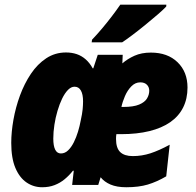

<svg xmlns="http://www.w3.org/2000/svg" viewBox="-20 -786 831 816"><path d="M159.2 9.8Q122.6 9.8 92.8 -10.5Q63 -30.8 45.4 -72.3Q27.8 -113.8 27.8 -178.7Q27.8 -224.6 37.1 -277.1Q46.4 -329.6 64.9 -380.1Q83.5 -430.7 111.3 -472.2Q139.2 -513.7 176.5 -538.3Q213.9 -563 260.3 -563Q285.2 -563 306.2 -555.9Q327.1 -548.8 344.2 -533.7Q361.3 -518.6 374 -495.6H376.5L395.5 -553.2H501.5L500 -516.6Q521.5 -535.6 551.5 -549.1Q581.5 -562.5 621.1 -562.5Q692.4 -562.5 734.6 -521.5Q776.9 -480.5 776.9 -414.1Q776.9 -366.2 758.3 -329.1Q739.7 -292 703.6 -266.8Q667.5 -241.7 615 -228.8Q562.5 -215.8 494.1 -215.8H474.6Q473.6 -210.4 473.4 -205.3Q473.1 -200.2 473.1 -195.8Q473.1 -156.7 491 -139.6Q508.8 -122.6 544.4 -122.6Q583 -122.6 619.6 -134.5Q656.2 -146.5 701.2 -170.9L686.5 -36.6Q646.5 -13.2 608.2 -1.7Q569.8 9.8 516.6 9.8Q476.6 9.8 449.7 -1.7Q422.9 -13.2 407.7 -32.7L397.5 0H286.6L293.5 -60.5H290Q273.9 -40 254.6 -24.2Q235.4 -8.3 211.9 0.7Q188.5 9.8 159.2 9.8ZM238.8 -133.8Q255.9 -133.8 269.5 -147Q283.2 -160.2 293.7 -181.2Q304.2 -202.1 311.5 -226.3Q318.8 -250.5 322.8 -272.5Q329.6 -303.2 331.3 -322Q333 -340.8 333 -355.5Q333 -385.3 323.7 -401.4Q314.5 -417.5 296.9 -417.5Q282.2 -417.5 268.8 -403.8Q255.4 -390.1 244.1 -366.9Q232.9 -343.8 224.4 -314.9Q215.8 -286.1 211.2 -255.6Q206.5 -225.1 206.5 -196.8Q206.5 -166 214.6 -149.9Q222.7 -133.8 238.8 -133.8ZM496.1 -331.5H504.4Q547.4 -331.5 571.3 -341.6Q595.2 -351.6 604.7 -367.4Q614.3 -383.3 614.3 -400.4Q614.3 -416 604.2 -426Q594.2 -436 576.2 -436Q554.7 -436 538.1 -418.9Q521.5 -401.9 511 -377.4Q500.5 -353 496.1 -331.5ZM369.6 -606 371.1 -617.2Q392.1 -639.2 413.1 -664.1Q434.1 -689 454.1 -715.1Q474.1 -741.2 491.2 -766.1H687L686.5 -758.3Q675.3 -746.1 651.1 -725.1Q627 -704.1 598.1 -680.7Q569.3 -657.2 542.5 -637Q515.6 -616.7 499 -606Z"/></svg>

Font: Open Sans SemiCondensed ExtraBold
Style: Italic
Weight: 800
Width: 4
Italic angle: -12°
Designer: Monotype Design Team
Foundry: Monotype Imaging Inc.
Version: Version 3.003